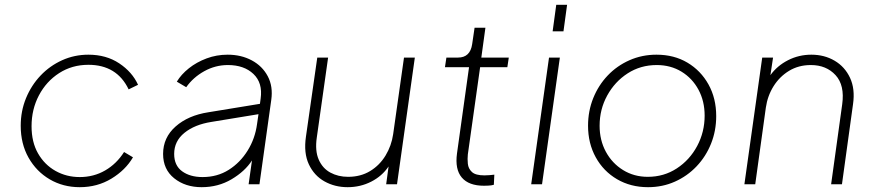

<svg xmlns="http://www.w3.org/2000/svg" viewBox="-20 -765 3629 797"><path d="M311 12Q242 12 186.5 -20.5Q131 -53 98.5 -110.5Q66 -168 66 -243Q66 -304 88 -357.5Q110 -411 148.5 -451.5Q187 -492 238 -515Q289 -538 347 -538Q421 -538 475 -502Q529 -466 553 -413L514 -394Q465 -496 347 -496Q279 -496 225.5 -461.5Q172 -427 141.5 -369Q111 -311 111 -241Q111 -175 138 -128Q165 -81 210.5 -55.5Q256 -30 311 -30Q369 -30 416.5 -57.5Q464 -85 495 -134L532 -112Q501 -59 442.5 -23.5Q384 12 311 12Z M817 12Q749 12 703 -25Q657 -62 657 -126Q657 -194 709 -240Q761 -286 845 -299L1059 -334L1062 -356Q1071 -421 1032 -458Q993 -495 926 -495Q874 -495 828 -469.5Q782 -444 753 -403L714 -426Q732 -456 764 -481.5Q796 -507 837.5 -522.5Q879 -538 925 -538Q981 -538 1025 -514.5Q1069 -491 1091.5 -448.5Q1114 -406 1106 -350L1057 0H1012L1026 -99Q997 -54 941.5 -21Q886 12 817 12ZM703 -126Q703 -78 736 -54Q769 -30 821 -30Q882 -30 929.5 -60Q977 -90 1008 -140Q1039 -190 1047 -250L1053 -291L858 -259Q788 -248 745.5 -213.5Q703 -179 703 -126Z M1423 12Q1370 12 1327 -12Q1284 -36 1262 -83Q1240 -130 1250 -198L1297 -526H1342L1295 -194Q1287 -139 1303 -102.5Q1319 -66 1351.5 -48.5Q1384 -31 1425 -31Q1477 -31 1516.5 -55Q1556 -79 1580.5 -119.5Q1605 -160 1612 -208L1657 -526H1702L1628 0H1583L1593 -74Q1566 -34 1521 -11Q1476 12 1423 12Z M1989 6Q1926 6 1897 -28Q1868 -62 1877 -128L1927 -486H1827L1833 -526H1881Q1932 -526 1940 -582L1950 -650H1995L1978 -526H2092L2086 -486H1973L1922 -124Q1920 -106 1922 -85.5Q1924 -65 1939 -51Q1954 -37 1991 -37Q2001 -37 2013 -38Q2025 -39 2032 -40L2030 2Q2020 5 2007 5.5Q1994 6 1989 6Z M2274 -635 2289 -745H2334L2319 -635ZM2185 0 2259 -526H2304L2230 0Z M2670 12Q2598 12 2541.5 -21Q2485 -54 2453 -112Q2421 -170 2421 -243Q2421 -304 2442.5 -357.5Q2464 -411 2502.5 -451.5Q2541 -492 2593 -515Q2645 -538 2705 -538Q2778 -538 2833.5 -505Q2889 -472 2921 -414.5Q2953 -357 2953 -283Q2953 -222 2931.5 -168.5Q2910 -115 2871.5 -74.5Q2833 -34 2781.5 -11Q2730 12 2670 12ZM2669 -31Q2736 -31 2789.5 -66Q2843 -101 2874 -159Q2905 -217 2905 -285Q2905 -345 2879.5 -392.5Q2854 -440 2809 -467.5Q2764 -495 2706 -495Q2639 -495 2585.5 -460.5Q2532 -426 2500.5 -368.5Q2469 -311 2469 -243Q2469 -183 2495 -135Q2521 -87 2566.5 -59Q2612 -31 2669 -31Z M3070 0 3144 -526H3189L3178 -453Q3206 -492 3251 -515Q3296 -538 3348 -538Q3402 -538 3444.5 -513Q3487 -488 3508.5 -442Q3530 -396 3521 -333L3475 0H3430L3476 -332Q3487 -411 3448.5 -453Q3410 -495 3346 -495Q3295 -495 3255.5 -471Q3216 -447 3191 -407Q3166 -367 3159 -318L3115 0Z"/></svg>

Font: Plus Jakarta Sans ExtraLight
Style: Italic
Weight: 200
Italic angle: -8°
Designer: Gumpita Rahayu
Foundry: Tokotype
Version: Version 2.071; ttfautohint (v1.8.4.7-5d5b);gftools[0.9.29]